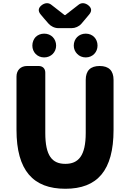

<svg xmlns="http://www.w3.org/2000/svg" viewBox="-20 -1153 803 1187"><path d="M510 -538V-331C510 -190 465 -140 384 -140C302 -140 260 -190 260 -331V-704C260 -729 244 -745 219 -745H171H147C108 -745 82 -719 82 -680V-350C82 -99 185 14 384 14C582 14 682 -99 682 -350V-659C682 -716 653 -745 596 -745C539 -745 510 -716 510 -659ZM253 -1038 280 -1007C295 -990 318 -979 341 -979H423C445 -979 468 -989 483 -1006L510 -1038L531 -1063C551 -1086 546 -1107 521 -1124C502 -1136 482 -1137 465 -1123L384 -1060H379L298 -1123C281 -1137 261 -1136 242 -1124C217 -1107 212 -1086 232 -1063ZM200 -924C188 -911 180 -892 180 -871C180 -831 210 -798 253 -798C296 -798 327 -831 327 -871C327 -892 319 -911 306 -924C293 -937 275 -945 253 -945C232 -945 213 -937 200 -924ZM457 -820C470 -806 489 -798 510 -798C553 -798 583 -831 583 -871C583 -913 553 -945 510 -945C489 -945 470 -937 457 -924C444 -911 436 -892 436 -871C436 -851 444 -833 457 -820Z"/></svg>

Font: GenSenRounded2 TW H
Style: Regular
Weight: 900
Version: Version 2.100;PS 2.1;hotconv 16.6.51;makeotf.lib2.5.65220 DE